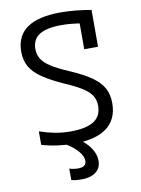

<svg xmlns="http://www.w3.org/2000/svg" viewBox="-102 -808 804 1094"><g transform="rotate(-10 300.0 -261.0)"><path d="M272 10Q225 10 178 3.5Q131 -3 87 -16V-94Q134 -78 176.5 -70Q219 -62 266 -62Q356 -62 400.5 -90.5Q445 -119 445 -179Q445 -212 430 -237Q415 -262 378.5 -285.5Q342 -309 279 -336Q203 -370 156 -402Q109 -434 88 -471Q67 -508 67 -558Q67 -649 132 -694.5Q197 -740 327 -740Q368 -740 414 -735.5Q460 -731 503 -723V-510H423V-692L444 -656Q407 -662 378 -665Q349 -668 319 -668Q233 -668 191 -641.5Q149 -615 149 -559Q149 -527 164.5 -501.5Q180 -476 217 -452.5Q254 -429 317 -402Q396 -368 441.5 -336Q487 -304 507 -267Q527 -230 527 -180Q527 -86 462.5 -38Q398 10 272 10ZM278 218Q262 218 248 216.5Q234 215 221 211V145Q232 149 245 151Q258 153 272 153Q286 153 296.5 149.5Q307 146 313 138Q319 130 319 117Q319 90 292.5 59.5Q266 29 216 0L286 -21Q338 13 365.5 51Q393 89 393 130Q393 158 379.5 177.5Q366 197 340.5 207.5Q315 218 278 218Z"/></g></svg>

Font: M PLUS Code Latin Expanded
Style: Regular
Weight: 400
Width: 7
Designer: Coji Morishita
Foundry: UNDERFOREST DESIGN
Version: Version 1.002; ttfautohint (v1.8.3)